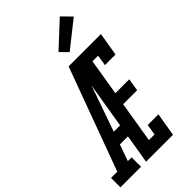

<svg xmlns="http://www.w3.org/2000/svg" viewBox="-340 -1070 1155 1155"><g transform="rotate(-45 237.5 -492.5)"><path d="M-47 0V-80H6L247 -735H326Q304 -674 283 -612.5Q262 -551 240 -490L161 -265H215L202 -185H133L96 -80H128V0ZM171 0 293 -735H522L497 -586H407L418 -655H370L332 -422H450L437 -342H318L275 -80H323L334 -149H425L400 0ZM312 -791 265 -839 422 -985 481 -925Z"/></g></svg>

Font: Iosevka Slab Medium Oblique
Style: Regular
Weight: 500
Italic angle: -9°
Monospace: yes
Designer: Belleve Invis
Foundry: Belleve Invis
Version: Version 11.1.1; ttfautohint (v1.8.3)